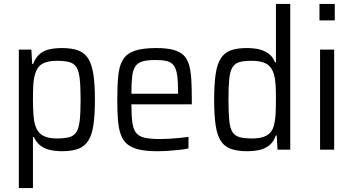

<svg xmlns="http://www.w3.org/2000/svg" viewBox="-20 -763 1800 979"><path d="M76 196V-510H140L144 -437H149Q162 -471 183.5 -488.5Q205 -506 234 -512Q263 -518 296 -518Q346 -518 378.5 -506Q411 -494 429.5 -465Q448 -436 456 -385Q464 -334 464 -256Q464 -178 456.5 -126.5Q449 -75 430.5 -46Q412 -17 380 -4.5Q348 8 297 8Q261 8 232.5 1Q204 -6 184.5 -22Q165 -38 153 -64H148V196ZM269 -57Q309 -57 333 -63.5Q357 -70 369.5 -89.5Q382 -109 386.5 -149Q391 -189 391 -255Q391 -322 386.5 -361.5Q382 -401 369.5 -420.5Q357 -440 333 -446.5Q309 -453 269 -453Q223 -453 196.5 -438Q170 -423 160 -389Q152 -364 150 -333Q148 -302 148 -255Q148 -211 150.5 -179.5Q153 -148 158 -129Q169 -90 195.5 -73.5Q222 -57 269 -57Z M781 8Q726 8 689 -0.5Q652 -9 629.5 -27.5Q607 -46 596 -76.5Q585 -107 581.5 -151Q578 -195 578 -254Q578 -327 583 -377.5Q588 -428 607 -459Q626 -490 666.5 -504Q707 -518 777 -518Q830 -518 863.5 -509Q897 -500 916 -481.5Q935 -463 944 -432Q953 -401 955.5 -357Q958 -313 958 -255V-231H650Q650 -176 654.5 -141Q659 -106 673 -87Q687 -68 716.5 -61Q746 -54 796 -54Q818 -54 843 -55.5Q868 -57 893.5 -59.5Q919 -62 941 -65V-6Q923 -2 896 1Q869 4 839 6Q809 8 781 8ZM888 -266V-294Q888 -349 883 -381.5Q878 -414 865.5 -430Q853 -446 830.5 -451.5Q808 -457 775 -457Q733 -457 708.5 -450.5Q684 -444 671 -426Q658 -408 654 -374Q650 -340 650 -285H907Z M1239 8Q1190 8 1157 -4Q1124 -16 1105.5 -45Q1087 -74 1079.5 -125Q1072 -176 1072 -254Q1072 -333 1079.5 -384.5Q1087 -436 1105.5 -465Q1124 -494 1156 -506Q1188 -518 1238 -518Q1275 -518 1303 -511Q1331 -504 1351 -488.5Q1371 -473 1382 -446H1387V-743H1460V0H1395L1391 -72H1386Q1375 -39 1352.5 -21.5Q1330 -4 1301.5 2Q1273 8 1239 8ZM1267 -57Q1312 -57 1338.5 -71.5Q1365 -86 1375 -117Q1383 -145 1385 -178Q1387 -211 1387 -263Q1387 -302 1385 -332.5Q1383 -363 1377 -384Q1366 -421 1339.5 -437Q1313 -453 1264 -453Q1225 -453 1201.5 -446.5Q1178 -440 1165.5 -420Q1153 -400 1149 -360.5Q1145 -321 1145 -255Q1145 -189 1149 -149Q1153 -109 1165.5 -89.5Q1178 -70 1202.5 -63.5Q1227 -57 1267 -57Z M1609 -659V-743H1687V-659ZM1612 0V-510H1684V0Z"/></svg>

Font: Saira SemiCondensed
Style: Regular
Weight: 400
Width: 4
Designer: Hector Gatti with collaboration of the Omnibus-Type team
Foundry: Omnibus-Type
Version: Version 1.101